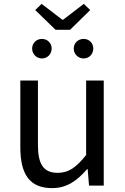

<svg xmlns="http://www.w3.org/2000/svg" viewBox="-20 -959 647 992"><path d="M306 -857H302L195 -939L162 -907L267 -805H342L446 -907L413 -939ZM197 -657C225 -657 247 -680 247 -708C247 -736 225 -758 197 -758C168 -758 146 -736 146 -708C146 -680 168 -657 197 -657ZM412 -657C441 -657 462 -680 462 -708C462 -736 441 -758 412 -758C383 -758 361 -736 361 -708C361 -680 383 -657 412 -657ZM250 13C325 13 379 -26 430 -85H433L440 0H516V-543H425V-158C373 -93 334 -66 278 -66C206 -66 176 -109 176 -210V-543H85V-199C85 -58 133 13 250 13Z"/></svg>

Font: Spoqa Han Sans Neo
Style: Regular
Weight: 400
Designer: [Spoqa Han Sans Neo] Dong-huui Kim ___ Younghwa Kang ___ Yujin Lee ___ [Noto Sans] Ryoko NISHIZUKA ____ (kana & ideograp
Foundry: Spoqa (http://www.spoqa-han-sans.com)
Version: Version 1.100;hotconv 1.0.109;makeotfexe 2.5.65596